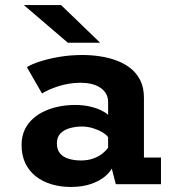

<svg xmlns="http://www.w3.org/2000/svg" viewBox="-20 -730 690 761"><path d="M260.5 11Q219 11 183.5 0.2Q148 -10.5 121.5 -31.5Q95 -52.5 80.2 -83.5Q65.5 -114.5 65.5 -155Q65.5 -189.5 78 -215.8Q90.5 -242 112 -260.8Q133.5 -279.5 160.5 -291.2Q187.5 -303 217.5 -308.5Q247.5 -314 277 -314Q310 -314 336.8 -307.8Q363.5 -301.5 382 -292.2Q400.5 -283 408.5 -274.5V-325Q408.5 -345 399.8 -359.5Q391 -374 376 -383.5Q361 -393 341.2 -397.5Q321.5 -402 299.5 -402Q274.5 -402 251.8 -398Q229 -394 209.2 -387.5Q189.5 -381 173.5 -373.8Q157.5 -366.5 146.5 -359.5L86.5 -464Q105 -475.5 139 -486.5Q173 -497.5 216.5 -504.8Q260 -512 307 -512Q341 -512 375.2 -507Q409.5 -502 441 -490.5Q472.5 -479 497.2 -459.5Q522 -440 536.2 -411.2Q550.5 -382.5 550.5 -342V-105.5H618V0H439L423 -62Q415 -46 394 -29Q373 -12 339.5 -0.5Q306 11 260.5 11ZM301 -94Q329 -94 351 -102.2Q373 -110.5 387.8 -122.8Q402.5 -135 408.5 -145V-186Q402 -196 385.8 -205.8Q369.5 -215.5 348.2 -222Q327 -228.5 304 -228.5Q280 -228.5 257.2 -222.2Q234.5 -216 220 -201.5Q205.5 -187 205.5 -162Q205.5 -137 217.8 -122.2Q230 -107.5 251.8 -100.8Q273.5 -94 301 -94ZM249 -560.5 74.5 -710H222L377 -560.5Z"/></svg>

Font: Trispace Thin SemiBold
Style: Regular
Weight: 600
Version: Version 1.210